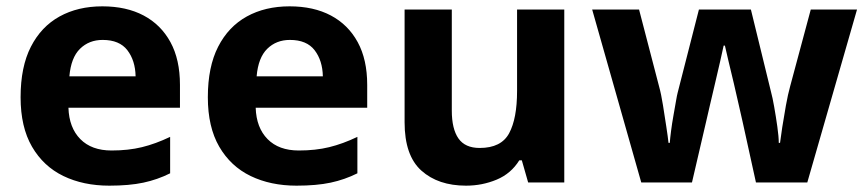

<svg xmlns="http://www.w3.org/2000/svg" viewBox="-20 -576 2735 606"><path d="M303 -556Q379 -556 433.5 -527Q488 -498 518 -443Q548 -388 548 -308V-236H196Q198 -173 233.5 -137Q269 -101 332 -101Q385 -101 428 -111.5Q471 -122 517 -144V-29Q477 -9 432.5 0.5Q388 10 325 10Q243 10 180 -20.5Q117 -51 81 -113Q45 -175 45 -269Q45 -365 77.5 -428.5Q110 -492 168 -524Q226 -556 303 -556ZM304 -450Q261 -450 232.5 -422Q204 -394 199 -335H408Q407 -385 382 -417.5Q357 -450 304 -450Z M894 -556Q970 -556 1024.5 -527Q1079 -498 1109 -443Q1139 -388 1139 -308V-236H787Q789 -173 824.5 -137Q860 -101 923 -101Q976 -101 1019 -111.5Q1062 -122 1108 -144V-29Q1068 -9 1023.5 0.5Q979 10 916 10Q834 10 771 -20.5Q708 -51 672 -113Q636 -175 636 -269Q636 -365 668.5 -428.5Q701 -492 759 -524Q817 -556 894 -556ZM895 -450Q852 -450 823.5 -422Q795 -394 790 -335H999Q998 -385 973 -417.5Q948 -450 895 -450Z M1761 -546V0H1647L1627 -70H1619Q1593 -28 1547.5 -9Q1502 10 1451 10Q1363 10 1310 -37.5Q1257 -85 1257 -190V-546H1406V-227Q1406 -169 1427 -139Q1448 -109 1494 -109Q1562 -109 1587 -155.5Q1612 -202 1612 -289V-546Z M2324 -191Q2320 -208 2312.5 -241.5Q2305 -275 2296 -313.5Q2287 -352 2279 -384.5Q2271 -417 2268 -432H2264Q2261 -417 2253.5 -384.5Q2246 -352 2237 -313.5Q2228 -275 2220 -241Q2212 -207 2208 -189L2164 0H2004L1849 -546H1997L2060 -304Q2067 -279 2072.5 -244Q2078 -209 2083 -176.5Q2088 -144 2090 -125H2094Q2095 -139 2098 -162.5Q2101 -186 2105.5 -211Q2110 -236 2113.5 -256.5Q2117 -277 2119 -284L2186 -546H2350L2414 -284Q2418 -270 2423.5 -239Q2429 -208 2433.5 -176Q2438 -144 2438 -125H2442Q2444 -142 2449 -174.5Q2454 -207 2460.5 -243Q2467 -279 2474 -304L2539 -546H2685L2528 0H2366Z"/></svg>

Font: Noto Sans Tai Tham
Style: Regular
Weight: 400
Designer: Monotype Design Team 2013. Revised by David WIlliams 2020
Foundry: Monotype Imaging Inc.
Version: Version 2.002